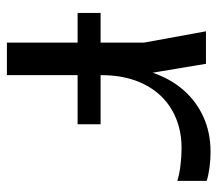

<svg xmlns="http://www.w3.org/2000/svg" viewBox="-56 -560 616 543"><g transform="rotate(90 251.5 -288.0)"><path d="M16 -265H331V-200H16ZM68 -563H160L192 -371V0H100V-388ZM491 -565V-482Q472 -488 446.5 -491Q421 -494 398 -494Q338 -494 291 -467Q244 -440 218 -388.5Q192 -337 192 -267L166 -303Q168 -362 185 -412Q202 -462 233.5 -498.5Q265 -535 309.5 -555.5Q354 -576 410 -576Q431 -576 453.5 -573Q476 -570 491 -565Z"/></g></svg>

Font: Unbounded Light
Style: Regular
Weight: 300
Designer: Luke Prowse, Jean-Baptiste Morizot, Fátima Lázaro, Florian Runge
Foundry: NaN
Version: Version 1.700